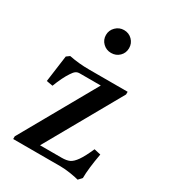

<svg xmlns="http://www.w3.org/2000/svg" viewBox="-173 -775 783 878"><g transform="rotate(30 218.5 -335.5)"><path d="M220.2 -564.5Q194.8 -564.5 177 -581.8Q159.2 -599.1 159.2 -624.5Q159.2 -649.4 177.2 -667.2Q195.3 -685.1 220.2 -685.1Q246.1 -685.1 263.7 -667.5Q281.2 -649.9 281.2 -624.5Q281.2 -599.1 263.7 -581.8Q246.1 -564.5 220.2 -564.5ZM377.9 13.7Q362.8 9.3 332.8 4.6Q302.7 0 279.8 0H29.8V-14.2L254.4 -412.1H143.6Q130.9 -412.1 122.8 -406.2Q114.7 -400.4 105 -385.3Q84 -354 63.5 -300.8L30.3 -306.6L49.3 -446.8L65.9 -459Q117.2 -448.7 171.9 -448.7H375V-434.6L150.4 -36.6H264.6Q290.5 -36.6 306.2 -43.9Q321.8 -51.3 338.1 -74.5Q354.5 -97.7 375.5 -145.5L410.2 -137.7Q395 -53.2 395 -4.9Z"/></g></svg>

Font: Elstob 8pt Medium
Style: Regular
Weight: 500
Designer: Peter S. Baker
Version: Version 1.015